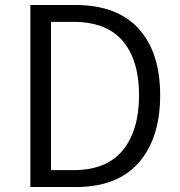

<svg xmlns="http://www.w3.org/2000/svg" viewBox="-20 -752 723 772"><path d="M102.1 0V-731.9H282.2Q450.7 -731.9 537.4 -636.7Q624 -541.5 624 -369.1Q624 -196.3 537.8 -98.1Q451.7 0 285.2 0ZM185.1 -67.9H274.9Q408.7 -67.9 473.9 -148.2Q539.1 -228.5 539.1 -369.1Q539.1 -509.3 473.9 -586.7Q408.7 -664.1 274.9 -664.1H185.1Z"/></svg>

Font: `nÑOS CN Normal
Style: Regular
Weight: 350
Designer: Ryoko NISHIZUKA ?XZm?[P (kana & ideographs); Paul D. Hunt (Latin, Greek & Cyrillic); Wenlong ZHANG _ e??? (bopomofo); Sa
Foundry: Adobe Systems Incorporated
Version: Version 1.004 June 21, 2023